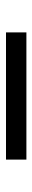

<svg xmlns="http://www.w3.org/2000/svg" viewBox="246 -990 108 640"><g transform="rotate(90 300.0 -670.0)"><path d="M512 -636H88V-704H512Z"/></g></svg>

Font: Iosevka Extended
Style: Regular
Weight: 400
Width: 7
Monospace: yes
Designer: Belleve Invis
Foundry: Belleve Invis
Version: Version 32.5.0; ttfautohint (v1.8.4)